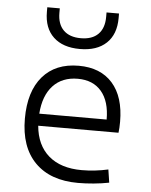

<svg xmlns="http://www.w3.org/2000/svg" viewBox="-55 -829 696 883"><g transform="rotate(5 293.0 -387.0)"><path d="M338.4 9.8Q210 9.8 139.6 -61.5Q69.3 -132.8 69.3 -263.7Q69.3 -389.2 128.7 -458.3Q188 -527.3 295.4 -527.3Q396 -527.3 451.4 -464.8Q506.8 -402.3 506.8 -287.1Q506.8 -256.8 503.9 -236.3H133.3Q141.1 -147 197.3 -98.6Q253.4 -50.3 350.1 -50.3Q410.6 -50.3 472.2 -64L481.4 -3.9Q447.3 2.9 410.2 6.3Q373 9.8 338.4 9.8ZM133.3 -292H444.3Q444.3 -376 405.5 -421.6Q366.7 -467.3 296.4 -467.3Q224.1 -467.3 181.6 -421.4Q139.2 -375.5 133.3 -292ZM293 -604.5Q214.4 -604.5 170.9 -645.5Q127.4 -686.5 127.4 -761.7V-782.7H185.1V-761.7Q185.1 -710 213.1 -682.1Q241.2 -654.3 293 -654.3Q345.2 -654.3 373 -682.1Q400.9 -710 400.9 -761.7V-782.7H458.5V-761.7Q458.5 -686.5 415 -645.5Q371.6 -604.5 293 -604.5Z"/></g></svg>

Font: CaskaydiaMono NF Light
Style: Regular
Weight: 300
Designer: Aaron Bell
Foundry: Saja Typeworks
Version: Version 2111.001; ttfautohint (v1.8.4);Nerd Fonts 3.1.1